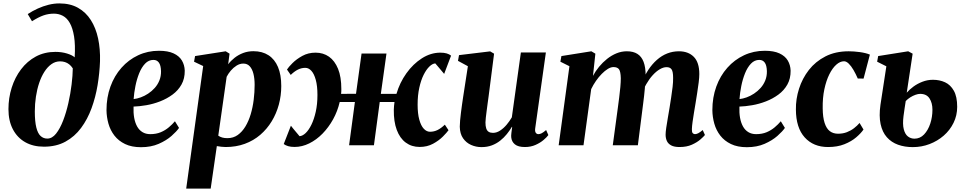

<svg xmlns="http://www.w3.org/2000/svg" viewBox="-20 -851 5660 1125"><path d="M237.5 8.5Q174 8.5 127.5 -18Q81 -44.5 55.2 -94Q29.5 -143.5 29.5 -211.5Q29.5 -277 48.5 -337.2Q67.5 -397.5 103.5 -445Q139.5 -492.5 190.2 -519.8Q241 -547 304.5 -547Q341.5 -547 372.5 -537.5Q403.5 -528 417.5 -515Q422 -588 414 -637.2Q406 -686.5 389.2 -716Q372.5 -745.5 348.5 -758.2Q324.5 -771 296 -771Q264 -771 234.8 -760.8Q205.5 -750.5 167.5 -726.5L142.5 -768.5Q170.5 -787 201.5 -801Q232.5 -815 264.5 -823Q296.5 -831 328 -831Q391.5 -831 437.2 -805.2Q483 -779.5 512.2 -733.5Q541.5 -687.5 554.8 -625.8Q568 -564 566 -492Q563.5 -423 551.8 -352.2Q540 -281.5 516.5 -217Q493 -152.5 455.2 -101.5Q417.5 -50.5 363.5 -21Q309.5 8.5 237.5 8.5ZM257 -39Q285.5 -39 308.5 -68Q331.5 -97 349.8 -144.2Q368 -191.5 380.5 -246.8Q393 -302 399.5 -355.8Q406 -409.5 406.5 -450.5Q397 -465 385.5 -474Q374 -483 360.8 -487.2Q347.5 -491.5 332 -491.5Q304.5 -491.5 281.5 -475.2Q258.5 -459 240.2 -430.5Q222 -402 209.5 -364.8Q197 -327.5 190.5 -284.8Q184 -242 184 -198Q184 -139 192.8 -104Q201.5 -69 218 -54Q234.5 -39 257 -39Z M1029 -101.5Q1015 -81 985 -54.5Q955 -28 910 -8.2Q865 11.5 806 11.5Q751.5 11.5 713 -7Q674.5 -25.5 650.5 -56.5Q626.5 -87.5 615.5 -126.2Q604.5 -165 604 -205.5Q604 -280 627 -343.5Q650 -407 691.8 -454Q733.5 -501 789.5 -527.2Q845.5 -553.5 911.5 -553.5Q964 -553.5 997 -538.2Q1030 -523 1045.8 -496.5Q1061.5 -470 1062.5 -437Q1063 -390.5 1043.5 -355.8Q1024 -321 991 -296.8Q958 -272.5 918 -257Q878 -241.5 837.2 -234.5Q796.5 -227.5 762.5 -226.5Q761 -190.5 766.2 -161Q771.5 -131.5 783.5 -110Q795.5 -88.5 814.8 -76.8Q834 -65 860.5 -65Q895 -65 921.8 -76.2Q948.5 -87.5 969.2 -105Q990 -122.5 1005 -140.5ZM879 -500Q851 -500 830.2 -478.2Q809.5 -456.5 795.5 -421.8Q781.5 -387 773.5 -347Q765.5 -307 763 -270.5Q782.5 -272.5 804.8 -280.5Q827 -288.5 848.2 -302.5Q869.5 -316.5 886.8 -335.8Q904 -355 914 -379.8Q924 -404.5 923.5 -434Q922.5 -468.5 911 -484.2Q899.5 -500 879 -500Z M1071 254 1170.5 -464 1117 -489.5 1123 -522.5 1302.5 -550.5 1325 -536.5 1317 -474.5Q1332.5 -495 1354.8 -512.5Q1377 -530 1404.8 -540.5Q1432.5 -551 1465 -551Q1516.5 -551 1553 -527.5Q1589.5 -504 1608.8 -458.5Q1628 -413 1628 -347Q1628 -291 1613.8 -238.2Q1599.5 -185.5 1572 -140.2Q1544.5 -95 1505 -61Q1465.5 -27 1414.2 -8.2Q1363 10.5 1302 10.5Q1289.5 10.5 1276.2 8.8Q1263 7 1250.5 5L1214.5 254ZM1259 -56Q1269 -49 1282 -45.2Q1295 -41.5 1312.5 -41.5Q1347 -41.5 1373 -60Q1399 -78.5 1418 -110Q1437 -141.5 1449 -181.8Q1461 -222 1466.5 -266.5Q1472 -311 1472 -354Q1472 -390.5 1465 -418.5Q1458 -446.5 1443.5 -462.5Q1429 -478.5 1406 -478.5Q1385 -478.5 1366 -466.5Q1347 -454.5 1332.2 -437Q1317.5 -419.5 1308 -401Z M1706 10Q1684 10 1668.8 5.5Q1653.5 1 1642.5 -7L1684.5 -114.5Q1690 -107.5 1696.2 -99.5Q1702.5 -91.5 1709.5 -83.5Q1716.5 -75.5 1723 -67.5Q1729.5 -59.5 1735 -53Q1752.5 -54 1770.8 -71.2Q1789 -88.5 1804.5 -120Q1820 -151.5 1830 -195.8Q1840 -240 1840 -294.5Q1840 -348 1830.2 -383.2Q1820.5 -418.5 1804.5 -436Q1788.5 -453.5 1769 -453.5Q1746 -453.5 1725.2 -443Q1704.5 -432.5 1683.5 -412L1661.5 -443.5Q1670.5 -458 1693.8 -481.2Q1717 -504.5 1751.5 -523.5Q1786 -542.5 1829 -542.5Q1874 -542.5 1907.8 -518.8Q1941.5 -495 1960.8 -447.8Q1980 -400.5 1980 -329Q1980 -322.5 1979.8 -315.2Q1979.5 -308 1978.5 -301L2066 -301.5L2098.5 -537.5H2244.5L2211.5 -301H2303Q2322 -366.5 2361.2 -421.5Q2400.5 -476.5 2452.2 -509.5Q2504 -542.5 2560 -542.5Q2582 -542.5 2597.2 -538Q2612.5 -533.5 2623 -525L2582.5 -418Q2576.5 -425 2570 -433Q2563.5 -441 2556.5 -449Q2549.5 -457 2543 -465Q2536.5 -473 2530.5 -479.5Q2514 -478.5 2496 -461.2Q2478 -444 2462.2 -412.5Q2446.5 -381 2436.8 -336.8Q2427 -292.5 2427 -238Q2427 -185 2436.8 -149.8Q2446.5 -114.5 2463 -96.8Q2479.5 -79 2499.5 -79Q2523 -79 2543.8 -89.2Q2564.5 -99.5 2586.5 -120.5L2608 -88Q2598.5 -74.5 2575.2 -51Q2552 -27.5 2517.5 -8.8Q2483 10 2439 10Q2392 10 2357.5 -15.5Q2323 -41 2304.8 -89.8Q2286.5 -138.5 2287.5 -208Q2287.5 -218.5 2288.8 -230.2Q2290 -242 2291.5 -253.5H2205L2171 0H2025.5L2059.5 -253.5H1970.5Q1958 -199.5 1931.8 -152Q1905.5 -104.5 1869.8 -68Q1834 -31.5 1792 -10.8Q1750 10 1706 10Z M2801.5 11Q2769 11 2740.2 -1.8Q2711.5 -14.5 2693.2 -40.8Q2675 -67 2674 -108.5Q2674 -125 2676 -146Q2678 -167 2680.8 -190.2Q2683.5 -213.5 2687 -237Q2690.5 -260.5 2693.5 -281.5L2721.5 -463L2663.5 -494.5L2669.5 -528L2852 -550L2875 -536.5L2843 -287Q2840 -266 2837 -243.2Q2834 -220.5 2831.2 -199.2Q2828.5 -178 2826.5 -161Q2824.5 -144 2824.5 -133.5Q2824.5 -112 2829 -98.5Q2833.5 -85 2843.2 -78.8Q2853 -72.5 2868.5 -72.5Q2890 -72.5 2910.5 -86Q2931 -99.5 2948.5 -120.2Q2966 -141 2979 -163.5L3032 -543.5H3178.5L3116 -99.5Q3113.5 -81.5 3119.2 -73.2Q3125 -65 3134.5 -65Q3143.5 -65 3153.8 -70.2Q3164 -75.5 3180 -89L3193 -59.5Q3184.5 -47.5 3165.2 -31Q3146 -14.5 3118 -2Q3090 10.5 3055.5 10.5Q3016.5 10.5 2997.2 -5Q2978 -20.5 2975.5 -46.5Q2975 -50.5 2975.2 -57.2Q2975.5 -64 2976.5 -72.5Q2977.5 -81 2978.8 -90.2Q2980 -99.5 2981 -107L2979.5 -108Q2966.5 -86 2949.5 -65Q2932.5 -44 2910.8 -26.8Q2889 -9.5 2861.8 0.8Q2834.5 11 2801.5 11Z M3468.5 -536.5 3454.5 -406.5Q3469 -434 3490.2 -459.8Q3511.5 -485.5 3537.2 -506Q3563 -526.5 3592.2 -538.5Q3621.5 -550.5 3653 -550.5Q3690.5 -550.5 3714.8 -535.2Q3739 -520 3751 -488.5Q3763 -457 3763 -408.5Q3763 -401 3762.2 -391.2Q3761.5 -381.5 3760.5 -370.8Q3759.5 -360 3758 -350L3739.5 -362Q3755.5 -406 3778.2 -440.8Q3801 -475.5 3829 -500.2Q3857 -525 3889.5 -537.8Q3922 -550.5 3958 -550.5Q4013 -550.5 4045.2 -518Q4077.5 -485.5 4077.5 -417Q4077.5 -397 4073.8 -367.5Q4070 -338 4065 -305.8Q4060 -273.5 4055.5 -246Q4051 -220.5 4046.5 -192.2Q4042 -164 4038.2 -138Q4034.5 -112 4034 -94Q4033.5 -76.5 4039 -70.8Q4044.5 -65 4052 -65Q4060.5 -65 4071 -70.2Q4081.5 -75.5 4097.5 -89L4110.5 -60Q4102.5 -50 4083.5 -33.5Q4064.5 -17 4034 -3.2Q4003.5 10.5 3961.5 10.5Q3930.5 10.5 3912.5 0.8Q3894.5 -9 3887.2 -25.5Q3880 -42 3880 -62Q3880 -76.5 3883.8 -102.8Q3887.5 -129 3893 -159.8Q3898.5 -190.5 3903 -218.5Q3907.5 -247.5 3912.5 -279.5Q3917.5 -311.5 3921 -341.5Q3924.5 -371.5 3924 -395Q3924 -431 3915.2 -444.2Q3906.5 -457.5 3885.5 -457.5Q3867 -457.5 3846 -445.2Q3825 -433 3804.5 -410.5Q3784 -388 3766.8 -358Q3749.5 -328 3738.5 -292.5L3761 -378.5Q3760.5 -357 3758.5 -334.5Q3756.5 -312 3754 -289.2Q3751.5 -266.5 3748.5 -244L3717.5 0H3570.5L3600 -218Q3604 -247.5 3608 -279.2Q3612 -311 3614.8 -340.8Q3617.5 -370.5 3617.5 -393Q3616.5 -432 3607 -445Q3597.5 -458 3574.5 -458Q3559 -458 3541.5 -447.2Q3524 -436.5 3506 -418.2Q3488 -400 3472 -377Q3456 -354 3444 -329L3399 0H3253.5L3316.5 -463L3263.5 -489.5L3269.5 -522.5L3445 -550.5Z M4579 -101.5Q4565 -81 4535 -54.5Q4505 -28 4460 -8.2Q4415 11.5 4356 11.5Q4301.5 11.5 4263 -7Q4224.5 -25.5 4200.5 -56.5Q4176.5 -87.5 4165.5 -126.2Q4154.5 -165 4154 -205.5Q4154 -280 4177 -343.5Q4200 -407 4241.8 -454Q4283.5 -501 4339.5 -527.2Q4395.5 -553.5 4461.5 -553.5Q4514 -553.5 4547 -538.2Q4580 -523 4595.8 -496.5Q4611.5 -470 4612.5 -437Q4613 -390.5 4593.5 -355.8Q4574 -321 4541 -296.8Q4508 -272.5 4468 -257Q4428 -241.5 4387.2 -234.5Q4346.5 -227.5 4312.5 -226.5Q4311 -190.5 4316.2 -161Q4321.5 -131.5 4333.5 -110Q4345.5 -88.5 4364.8 -76.8Q4384 -65 4410.5 -65Q4445 -65 4471.8 -76.2Q4498.5 -87.5 4519.2 -105Q4540 -122.5 4555 -140.5ZM4429 -500Q4401 -500 4380.2 -478.2Q4359.5 -456.5 4345.5 -421.8Q4331.5 -387 4323.5 -347Q4315.5 -307 4313 -270.5Q4332.5 -272.5 4354.8 -280.5Q4377 -288.5 4398.2 -302.5Q4419.5 -316.5 4436.8 -335.8Q4454 -355 4464 -379.8Q4474 -404.5 4473.5 -434Q4472.5 -468.5 4461 -484.2Q4449.5 -500 4429 -500Z M4832 10.5Q4746 10.5 4695 -46Q4644 -102.5 4643.5 -209Q4642.5 -270.5 4661.8 -331Q4681 -391.5 4719.5 -441Q4758 -490.5 4816.5 -520.5Q4875 -550.5 4953 -550.5Q4982.5 -550.5 5017.8 -545.8Q5053 -541 5077 -531L5040 -390.5L5006 -391Q4994 -418.5 4980.8 -441.2Q4967.5 -464 4953.2 -478Q4939 -492 4925.5 -492Q4902.5 -492 4880 -472Q4857.5 -452 4839.2 -415.2Q4821 -378.5 4810.2 -328Q4799.5 -277.5 4800.5 -216.5Q4801 -163.5 4811.8 -130.5Q4822.5 -97.5 4842.2 -82.5Q4862 -67.5 4890.5 -67.5Q4919 -67.5 4942.2 -76.5Q4965.5 -85.5 4984 -99.8Q5002.5 -114 5016.5 -130.5L5039.5 -92Q5025 -70.5 4997 -46.5Q4969 -22.5 4927.8 -6Q4886.5 10.5 4832 10.5Z M5328.5 11Q5281 11 5242 -3Q5203 -17 5176.5 -46.8Q5150 -76.5 5139.8 -123.8Q5129.5 -171 5139 -237.5L5173.5 -462.5L5119.5 -489.5L5125.5 -522.5L5301.5 -550.5L5327.5 -536.5L5293 -308Q5309 -326.5 5332.5 -343.8Q5356 -361 5385.2 -372.2Q5414.5 -383.5 5446.5 -383.5Q5485.5 -383.5 5517.5 -368.8Q5549.5 -354 5569 -319.2Q5588.5 -284.5 5588.5 -225Q5588.5 -174.5 5567.2 -131.2Q5546 -88 5509.5 -56.2Q5473 -24.5 5426.5 -6.8Q5380 11 5328.5 11ZM5338 -38.5Q5371 -38.5 5394.5 -63.2Q5418 -88 5430.8 -126.8Q5443.5 -165.5 5443.5 -208Q5443.5 -248 5426.2 -274.5Q5409 -301 5371.5 -301Q5359.5 -301 5344 -295.5Q5328.5 -290 5313.5 -280.5Q5298.5 -271 5287 -259Q5283.5 -238.5 5280.5 -216.8Q5277.5 -195 5274 -170.5Q5268 -123 5275.5 -93.8Q5283 -64.5 5299.8 -51.5Q5316.5 -38.5 5338 -38.5Z"/></svg>

Font: Merriweather 60pt ExtraBold
Style: Italic
Weight: 800
Italic angle: -7.8°
Version: Version 2.101